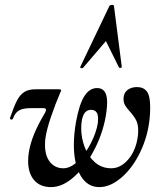

<svg xmlns="http://www.w3.org/2000/svg" viewBox="-20 -752 668 785"><path d="M95 -94Q95 -111 98 -130Q109 -198 159 -282Q168 -296 168 -303Q168 -310 156 -310H108Q73 -310 57 -300Q41 -290 33 -267Q31 -263 27 -263Q24 -263 22 -265Q20 -267 21 -270Q37 -317 49.5 -341Q62 -365 79.5 -376Q97 -387 126 -387H219Q230 -387 230 -383Q230 -380 227 -375Q206 -326 188.5 -274.5Q171 -223 166 -189Q164 -178 164 -159Q164 -115 184.5 -89.5Q205 -64 239 -64Q269 -64 299.5 -94Q330 -124 352 -167.5Q374 -211 380 -249Q381 -256 381 -267Q381 -303 352 -303Q339 -303 329.5 -294Q320 -285 315 -262Q312 -246 312 -227Q312 -189 326 -151Q340 -113 368 -88.5Q396 -64 435 -64Q474 -64 505.5 -101.5Q537 -139 544 -199Q545 -206 545 -219Q545 -243 537 -259.5Q529 -276 511 -296Q498 -310 491.5 -321.5Q485 -333 485 -347Q485 -371 500.5 -383.5Q516 -396 540 -396Q567 -396 580.5 -378Q594 -360 594 -314Q594 -287 592 -270Q585 -196 553.5 -130.5Q522 -65 476.5 -26Q431 13 386 13Q337 13 309.5 -34Q282 -81 282 -160Q282 -204 291 -255Q304 -326 325 -359Q346 -392 377 -392Q418 -392 418 -334Q418 -317 415 -294Q405 -219 369.5 -147.5Q334 -76 285.5 -31.5Q237 13 189 13Q144 13 119.5 -15.5Q95 -44 95 -94ZM466 -477 413 -584 319 -474Q318 -473 315 -473Q312 -473 309.5 -474.5Q307 -476 308 -478L427 -727Q430 -732 438 -732Q446 -732 446 -727L478 -478Q478 -475 472.5 -474.5Q467 -474 466 -477Z"/></svg>

Font: Cormorant Infant
Style: Bold Italic
Weight: 700
Italic angle: -10°
Designer: Christian Thalmann (Catharsis Fonts)
Foundry: Catharsis Fonts
Version: Version 4.000